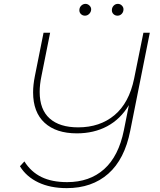

<svg xmlns="http://www.w3.org/2000/svg" viewBox="-20 -869 829 992"><path d="M754 -700 653 -194Q624 -46 539.5 28.5Q455 103 325 103Q240 103 178 73.5Q116 44 83 -10L106 -35Q140 19 194 45.5Q248 72 327 72Q443 72 518 5Q593 -62 620 -196L646 -326Q602 -253 533.5 -216.5Q465 -180 377 -180Q270 -180 210.5 -234.5Q151 -289 151 -392Q151 -430 160 -475L205 -700H239L194 -475Q185 -432 185 -394Q185 -303 236.5 -257Q288 -211 384 -211Q496 -211 571.5 -274Q647 -337 673 -463L721 -700ZM390 -816Q390 -830 399.5 -839.5Q409 -849 422 -849Q433 -849 442 -840.5Q451 -832 451 -821Q451 -808 441.5 -798Q432 -788 419 -788Q407 -788 398.5 -796Q390 -804 390 -816ZM558 -816Q558 -830 567 -839.5Q576 -849 589 -849Q601 -849 609.5 -840.5Q618 -832 618 -821Q618 -807 609 -797.5Q600 -788 587 -788Q575 -788 566.5 -796Q558 -804 558 -816Z"/></svg>

Font: Montserrat Alternates ExLight
Style: Italic
Weight: 275
Italic angle: -11.3°
Designer: Julieta Ulanovsky
Foundry: Julieta Ulanovsky
Version: Version 7.200